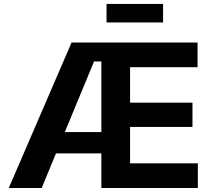

<svg xmlns="http://www.w3.org/2000/svg" viewBox="-20 -940 1062 960"><path d="M23.9 0 337.9 -727.5H967.8V-604H630.4V-426.8H942.4V-305.2H630.4V-123.5H969.2V0H486.8V-172.9H259.8L188.5 0ZM304.2 -279.8H486.8V-632.8H450.2ZM795.4 -920.4V-827.6H512.7V-920.4Z"/></svg>

Font: Inter
Style: Bold
Weight: 700
Designer: Rasmus Andersson
Foundry: rsms
Version: Version 4.001;git-9221beed3